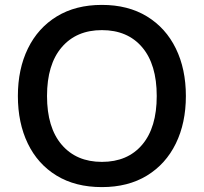

<svg xmlns="http://www.w3.org/2000/svg" viewBox="-20 -752 832 784"><path d="M53 -360Q53 -470 94 -554Q135 -638 212 -685Q289 -732 396 -732Q503 -732 580 -685Q657 -638 698 -554Q739 -470 739 -360Q739 -250 698 -166Q657 -82 580 -35Q503 12 396 12Q288 12 211 -35Q134 -82 93.5 -166Q53 -250 53 -360ZM172 -360Q172 -231 232 -161Q292 -91 396 -91Q501 -91 560.5 -161Q620 -231 620 -360Q620 -489 560.5 -559Q501 -629 396 -629Q292 -629 232 -559Q172 -489 172 -360Z"/></svg>

Font: Kufam Medium
Style: Regular
Weight: 500
Designer: Wael Morcos, Artur Schmal
Foundry: Original Type
Version: Version 1.300; ttfautohint (v1.8.3)